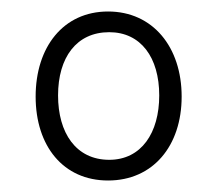

<svg xmlns="http://www.w3.org/2000/svg" viewBox="-20 -747 377 334"><path d="M168 -433C246 -433 296 -493 296 -579C296 -665 246 -727 168 -727C90 -727 42 -665 42 -579C42 -493 90 -433 168 -433ZM170 -469C112 -469 81 -516 81 -581C81 -647 113 -691 170 -691C225 -691 257 -647 257 -581C257 -516 226 -469 170 -469Z"/></svg>

Font: Noto Serif Armenian Condensed Light
Style: Regular
Weight: 300
Width: 3
Designer: Monotype Design Team
Foundry: Monotype Imaging Inc.
Version: Version 2.008